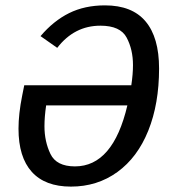

<svg xmlns="http://www.w3.org/2000/svg" viewBox="-20 -689 640 719"><path d="M131.8 -553.7Q180.2 -610.8 238.8 -639.9Q297.4 -668.9 373 -668.9Q474.6 -668.9 525.1 -608.9Q575.7 -548.8 575.7 -432.6Q575.7 -300.3 535.4 -200Q495.1 -99.6 419.7 -44.9Q344.2 9.8 245.6 9.8Q148.9 9.8 99.1 -45.4Q49.3 -100.6 49.3 -207Q49.3 -262.2 63 -330.6L70.8 -369.6H471.7Q478 -411.6 478 -445.3Q478 -503.4 454.3 -548.1Q430.7 -592.8 356 -592.8Q258.3 -592.8 194.3 -509.8ZM260.7 -65.9Q403.3 -65.9 457 -294.4H152.8Q146.5 -251.5 146.5 -216.3Q146.5 -159.2 168.9 -112.5Q191.4 -65.9 260.7 -65.9Z"/></svg>

Font: Liberation Mono
Style: Italic
Weight: 400
Italic angle: -12°
Monospace: yes
Designer: Steve Matteson
Foundry: Ascender Corporation
Version: Version 2.1.5